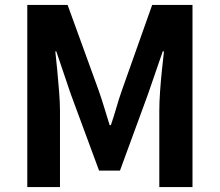

<svg xmlns="http://www.w3.org/2000/svg" viewBox="-20 -761 894 781"><path d="M91 0V-741H255L381 -394Q393 -360 404 -323.5Q415 -287 426 -252H431Q443 -287 453.5 -323.5Q464 -360 476 -394L599 -741H763V0H628V-309Q628 -344 631 -387.5Q634 -431 638.5 -474Q643 -517 647 -552H642L582 -378L468 -67H383L268 -378L209 -552H205Q209 -517 213 -474Q217 -431 220.5 -387.5Q224 -344 224 -309V0Z"/></svg>

Font: Chiron Sans HK TT
Style: Bold
Weight: 700
Designer: Ryoko NISHIZUKA 西塚涼子 (kana, bopomofo & ideographs); Paul D. Hunt (Latin, Greek & Cyrillic); Sandoll Communications 산돌커뮤니
Foundry: Adobe
Version: Version 2.022;hotconv 1.0.109;makeotfexe 2.5.65596